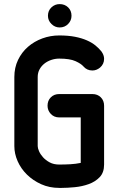

<svg xmlns="http://www.w3.org/2000/svg" viewBox="-20 -907 579 937"><path d="M271 -773Q248 -773 231 -790Q214 -807 214 -830Q214 -855 231 -871Q248 -887 271 -887Q296 -887 312.5 -871Q329 -855 329 -830Q329 -807 312.5 -790Q296 -773 271 -773ZM475 -656Q488 -638 488 -620Q488 -594 468 -577Q451 -563 431 -563Q404 -563 387 -583Q376 -596 348.5 -608.5Q321 -621 269 -621Q249 -621 230 -614.5Q211 -608 196.5 -596.5Q182 -585 173 -568.5Q164 -552 164 -531V-194Q164 -184 170.5 -169Q177 -154 190 -139.5Q203 -125 222.5 -114.5Q242 -104 269 -104Q297 -104 323.5 -105.5Q350 -107 374 -112V-334H269Q244 -334 228 -351Q212 -368 212 -391Q212 -416 228 -432Q244 -448 269 -448H431Q456 -448 472 -432Q488 -416 488 -391V-104Q488 -65 466.5 -42.5Q445 -20 413 -8.5Q381 3 345 6.5Q309 10 281 10H269Q221 10 181 -8Q141 -26 111.5 -55Q82 -84 66 -120.5Q50 -157 50 -194V-531Q50 -577 68 -614.5Q86 -652 116.5 -678.5Q147 -705 186.5 -719.5Q226 -734 269 -734Q313 -734 346 -727.5Q379 -721 404 -710Q429 -699 446 -685Q463 -671 475 -656Z"/></svg>

Font: VDS
Style: Bold
Weight: 700
Designer: artmaker
Foundry: artmaker
Version: Version 1.000 2009 initial release